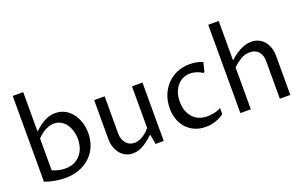

<svg xmlns="http://www.w3.org/2000/svg" viewBox="-90 -1185 2527 1598"><g transform="rotate(-20 1173.0 -386.0)"><path d="M85.9 -782.2H178.7V-433.6Q201.2 -454.1 223.1 -471.2Q245.1 -488.3 268.3 -500.7Q291.5 -513.2 315.9 -520.3Q340.3 -527.3 367.7 -527.3Q415.5 -527.3 453.4 -506.6Q491.2 -485.8 517.3 -451.2Q543.5 -416.5 557.4 -371.3Q571.3 -326.2 571.3 -277.3Q571.3 -217.8 550.8 -165.5Q530.3 -113.3 490.7 -74.5Q451.2 -35.6 393.8 -12.9Q336.4 9.8 263.2 9.8Q224.6 9.8 179 2.4Q133.3 -4.9 85.9 -22.5ZM178.7 -89.8Q208 -76.7 237.5 -70.6Q267.1 -64.5 293 -64.5Q337.9 -64.5 371.8 -80.6Q405.8 -96.7 428.5 -123.8Q451.2 -150.9 462.4 -186Q473.6 -221.2 473.6 -259.8Q473.6 -295.4 464.1 -329.3Q454.6 -363.3 436 -389.9Q417.5 -416.5 390.6 -432.9Q363.8 -449.2 328.6 -449.2Q297.4 -449.2 260 -432.6Q222.7 -416 178.7 -372.1Z M710.9 -517.6H803.7V-189.5Q803.7 -162.6 811.3 -140.4Q818.8 -118.2 832.3 -102.1Q845.7 -85.9 864.5 -77.1Q883.3 -68.4 906.2 -68.4Q926.3 -68.4 945.6 -75.2Q964.8 -82 982.7 -93Q1000.5 -104 1016.4 -118.4Q1032.2 -132.8 1045.9 -148.4V-517.6H1138.7V0H1066.4L1050.8 -88.9Q1032.7 -72.3 1012.2 -54.9Q991.7 -37.6 968.5 -23.2Q945.3 -8.8 919.4 0.5Q893.6 9.8 865.2 9.8Q832 9.8 804 -3.4Q775.9 -16.6 755.1 -40.8Q734.4 -64.9 722.7 -98.9Q710.9 -132.8 710.9 -173.8Z M1672.9 -43.9Q1642.6 -20.5 1600.8 -5.4Q1559.1 9.8 1509.8 9.8Q1457 9.8 1414.3 -8.5Q1371.6 -26.9 1341.3 -59.6Q1311 -92.3 1294.7 -137.9Q1278.3 -183.6 1278.3 -237.8Q1278.3 -300.8 1299.8 -354Q1321.3 -407.2 1358.6 -445.8Q1396 -484.4 1446.8 -505.9Q1497.6 -527.3 1555.7 -527.3Q1569.3 -527.3 1585.2 -526.1Q1601.1 -524.9 1616.7 -522Q1632.3 -519 1647 -514.9Q1661.6 -510.7 1672.9 -504.9L1653.3 -423.8L1642.6 -418.9Q1632.8 -426.3 1620.4 -432.6Q1607.9 -439 1594 -443.4Q1580.1 -447.8 1565.2 -450.4Q1550.3 -453.1 1536.1 -453.1Q1503.4 -453.1 1474.4 -440.2Q1445.3 -427.2 1423.3 -402.6Q1401.4 -377.9 1388.7 -342Q1376 -306.2 1376 -260.3Q1376 -213.4 1389.4 -177.7Q1402.8 -142.1 1426.3 -117.7Q1449.7 -93.3 1481.9 -80.8Q1514.2 -68.4 1551.8 -68.4Q1574.2 -68.4 1606 -74Q1637.7 -79.6 1672.9 -96.7Z M1817.4 -782.2H1910.2V-433.6Q1927.7 -449.2 1949.2 -465.8Q1970.7 -482.4 1995.6 -496.1Q2020.5 -509.8 2047.9 -518.6Q2075.2 -527.3 2104.5 -527.3Q2139.6 -527.3 2168.2 -513.9Q2196.8 -500.5 2217.3 -476.3Q2237.8 -452.1 2248.8 -418.2Q2259.8 -384.3 2259.8 -342.8V0H2167V-335Q2167 -363.3 2158.9 -384.8Q2150.9 -406.2 2137 -420.7Q2123 -435.1 2103.5 -442.1Q2084 -449.2 2061.5 -449.2Q2020.5 -449.2 1983.9 -427.7Q1947.3 -406.2 1910.2 -371.1V0H1817.4Z"/></g></svg>

Font: Proza Libre
Style: Regular
Weight: 400
Designer: Jasper de Waard
Foundry: Jasper de Waard
Version: Version 1.001; ttfautohint (v1.4.1.8-43bc)